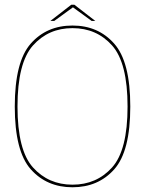

<svg xmlns="http://www.w3.org/2000/svg" viewBox="-20 -788 627 812"><path d="M286.5 4Q395.5 4 463.2 -72Q531 -148 531 -337.5Q531 -526.5 463.2 -603.2Q395.5 -680 286.5 -680Q177.5 -680 110 -603.5Q42.5 -527 42.5 -337.5Q42.5 -148 110.2 -72Q178 4 286.5 4ZM286.5 -7Q185 -7 119.5 -79.8Q54 -152.5 54 -337.5Q54 -522.5 119.5 -595.8Q185 -669 286.5 -669Q388.5 -669 454 -595.8Q519.5 -522.5 519.5 -337.5Q519.5 -152.5 454 -79.8Q388.5 -7 286.5 -7ZM193 -699.5H209.5L288.5 -757L367.5 -699.5H383L294.5 -768H281.5Z"/></svg>

Font: Anybody UltraCondensed Thin Thin
Style: Regular
Weight: 250
Version: Version 1.111